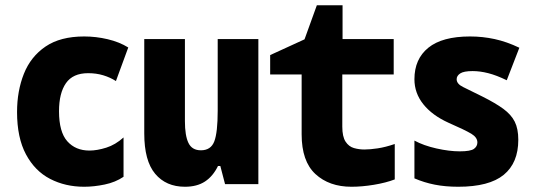

<svg xmlns="http://www.w3.org/2000/svg" viewBox="-20 -702 2040 732"><path d="M301 10Q229 10 171 -20Q113 -50 79 -113.5Q45 -177 45 -275Q45 -355 71 -420.5Q97 -486 153.5 -524.5Q210 -563 301 -563Q346 -563 390.5 -552.5Q435 -542 469 -521L422 -393Q400 -407 373.5 -415Q347 -423 316 -423Q258 -423 231.5 -385Q205 -347 205 -278Q205 -199 236.5 -163.5Q268 -128 321 -128Q350 -128 385 -139Q420 -150 451 -178V-28Q420 -7 379 1.5Q338 10 301 10Z M685 10Q613 10 571.5 -39.5Q530 -89 530 -193V-553H685V-240Q685 -185 698.5 -157Q712 -129 746 -129Q784 -129 797 -163Q810 -197 810 -280V-553H965V0H838L820 -69H811Q792 -30 761.5 -10Q731 10 685 10Z M1320 10Q1235 10 1182.5 -38.5Q1130 -87 1130 -190V-418H1010V-492L1141 -552L1188 -682H1286V-553H1481V-418H1285V-219Q1285 -181 1297.5 -162Q1310 -143 1329.5 -137.5Q1349 -132 1369 -132Q1391 -132 1420.5 -136.5Q1450 -141 1485 -153V-18Q1451 -5 1405.5 2.5Q1360 10 1320 10Z M1727 10Q1678 10 1637.5 2Q1597 -6 1560 -22V-166Q1595 -147 1644 -136Q1693 -125 1733 -125Q1774 -125 1787 -134.5Q1800 -144 1800 -159Q1800 -178 1777 -192Q1754 -206 1690 -234Q1628 -262 1594 -304.5Q1560 -347 1560 -400Q1560 -477 1613 -520Q1666 -563 1772 -563Q1820 -563 1866 -553Q1912 -543 1960 -520L1912 -396Q1873 -415 1841.5 -423Q1810 -431 1782 -431Q1748 -431 1734.5 -422Q1721 -413 1721 -400Q1721 -382 1746 -370Q1771 -358 1819 -334Q1869 -309 1899 -287Q1929 -265 1942.5 -238Q1956 -211 1956 -169Q1956 -81 1900.5 -35.5Q1845 10 1727 10Z"/></svg>

Font: Noto Sans Mono ExtraCondensed Black
Style: Regular
Weight: 900
Width: 2
Designer: Monotype Design Team
Foundry: Monotype Imaging Inc.
Version: Version 2.014